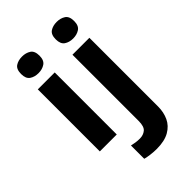

<svg xmlns="http://www.w3.org/2000/svg" viewBox="-293 -858 1195 1195"><g transform="rotate(-45 305.0 -260.0)"><path d="M227 -546V0H78V-546ZM153 -760Q186 -760 210 -744.5Q234 -729 234 -686.8Q234 -646 210 -630Q186 -614 153 -614Q118.7 -614 95.4 -630Q72 -646 72 -686.8Q72 -729 95.4 -744.5Q118.7 -760 153 -760ZM339 240Q314 240 286.5 236.5Q259 233 241 228V111Q259 115 275 117.5Q291 120 311 120Q341 120 362 103Q383 86 383 37V-546H532V59Q532 109 513 150Q494 191 451.5 215.5Q409 240 339 240ZM377 -687Q377 -729 400.5 -744.5Q424 -760 458 -760Q491 -760 515 -744.5Q539 -729 539 -687Q539 -646 515 -630Q491 -614 458 -614Q424 -614 400.5 -630Q377 -646 377 -687Z"/></g></svg>

Font: Noto Sans Sinhala
Style: Regular
Weight: 400
Designer: Jelle Bosma - Monotype Design Team
Foundry: Monotype Imaging Inc.
Version: Version 2.006